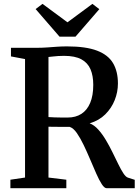

<svg xmlns="http://www.w3.org/2000/svg" viewBox="-20 -996 736 1016"><path d="M35 0V-45L112.5 -56.5V-683.5L38 -697.5V-743H171Q203 -743 230.2 -745Q257.5 -747 282.8 -748.8Q308 -750.5 335 -750.5Q434.5 -750.5 493.5 -728Q552.5 -705.5 578.2 -661.8Q604 -618 604 -554Q604 -509 587 -466.2Q570 -423.5 537 -390.8Q504 -358 454.5 -343.5Q479 -334 500.2 -310.2Q521.5 -286.5 540.2 -255Q559 -223.5 575.2 -190.2Q591.5 -157 605.8 -127.8Q620 -98.5 632.8 -79Q645.5 -59.5 657 -56L693 -44.5V0H544.5Q532.5 0 518.5 -21.5Q504.5 -43 489.2 -77.8Q474 -112.5 457.2 -152Q440.5 -191.5 422.8 -228.5Q405 -265.5 386.8 -291.8Q368.5 -318 349 -324.5Q338.5 -324.5 322.8 -324.5Q307 -324.5 290 -324.8Q273 -325 258.8 -325Q244.5 -325 236.5 -325.5V-56.5L331 -45V0ZM338 -374Q380.5 -374 410.8 -393.5Q441 -413 457.2 -451.5Q473.5 -490 473.5 -547Q473.5 -595 459 -629.2Q444.5 -663.5 410.8 -682Q377 -700.5 318.5 -700.5Q302 -700.5 287.5 -699.5Q273 -698.5 260.2 -697Q247.5 -695.5 236.5 -694.5V-376.5Q249.5 -375.5 269.5 -374.8Q289.5 -374 309 -374Q328.5 -374 338 -374ZM295 -802 168.5 -948 205 -975.5 337 -878 469 -975.5 505.5 -947.5 379.5 -802Z"/></svg>

Font: Merriweather 48pt SemiBold
Style: Regular
Weight: 600
Version: Version 2.100